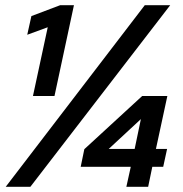

<svg xmlns="http://www.w3.org/2000/svg" viewBox="-20 -720 705 740"><path d="M467 0 484 -77H291L305 -145L528 -350H625L581 -146H624L609 -77H567L551 0ZM399 -146H499L523 -261ZM107 -350 164 -615 85 -586 101 -658 212 -700H265L190 -350ZM2 0 538 -700H636L97 0Z"/></svg>

Font: Red Hat Display
Style: Bold Italic
Weight: 700
Italic angle: -12°
Designer: Pentagram, MCKL
Foundry: Pentagram, MCKL
Version: Version 1.023; ttfautohint (v1.8.3)